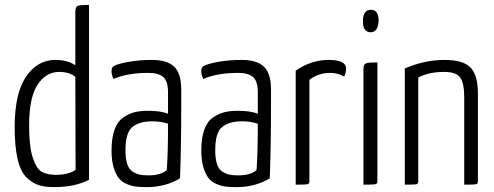

<svg xmlns="http://www.w3.org/2000/svg" viewBox="-20 -755 2021 785"><path d="M288 -708Q288 -727 298 -731Q308 -735 344 -735V-20Q286 10 202 10Q164 10 138.5 2Q113 -6 88.5 -29.5Q64 -53 52 -104.5Q40 -156 40 -236Q40 -373 86.5 -441.5Q133 -510 206 -510Q257 -510 288 -488ZM207 -40Q258 -40 289 -60L288 -441Q263 -461 222 -461Q168 -461 133.5 -408.5Q99 -356 99 -241Q99 -156 114 -110.5Q129 -65 150 -53Q171 -41 207 -40Z M436 -464Q436 -479 444 -484Q460 -494 505 -502Q550 -510 601 -510Q663 -510 692 -482.5Q721 -455 721 -389V-329Q721 -156 716 -26Q657 10 580 10Q555 10 537 8Q519 6 498.5 -2.5Q478 -11 465.5 -27Q453 -43 444.5 -71Q436 -99 436 -139Q436 -190 448 -224Q460 -258 483 -274Q506 -290 529.5 -296Q553 -302 585 -302Q638 -302 667 -290V-378Q667 -424 647 -440.5Q627 -457 588 -457Q500 -457 444 -432Q436 -448 436 -464ZM667 -249Q640 -259 602 -259Q550 -259 521.5 -236Q493 -213 493 -141Q493 -107 500 -85Q507 -63 522 -53.5Q537 -44 551 -41Q565 -38 588 -38Q638 -38 662 -60Q667 -130 667 -249Z M803 -464Q803 -479 811 -484Q827 -494 872 -502Q917 -510 968 -510Q1030 -510 1059 -482.5Q1088 -455 1088 -389V-329Q1088 -156 1083 -26Q1024 10 947 10Q922 10 904 8Q886 6 865.5 -2.5Q845 -11 832.5 -27Q820 -43 811.5 -71Q803 -99 803 -139Q803 -190 815 -224Q827 -258 850 -274Q873 -290 896.5 -296Q920 -302 952 -302Q1005 -302 1034 -290V-378Q1034 -424 1014 -440.5Q994 -457 955 -457Q867 -457 811 -432Q803 -448 803 -464ZM1034 -249Q1007 -259 969 -259Q917 -259 888.5 -236Q860 -213 860 -141Q860 -107 867 -85Q874 -63 889 -53.5Q904 -44 918 -41Q932 -38 955 -38Q1005 -38 1029 -60Q1034 -130 1034 -249Z M1189 -466Q1252 -510 1323 -510Q1395 -510 1395 -475Q1395 -458 1387 -442Q1361 -457 1331 -457Q1282 -457 1245 -429V-14Q1245 -4 1237.5 -2Q1230 0 1189 0Z M1464 -669Q1464 -715 1497 -715Q1528 -715 1528 -670Q1526 -623 1494 -623Q1463 -625 1464 -669ZM1523 -14Q1523 -4 1515.5 -2Q1508 0 1466 0V-473Q1466 -492 1476.5 -496Q1487 -500 1523 -500Z M1635 -475Q1716 -510 1797 -510Q1875 -510 1904.5 -478Q1934 -446 1934 -373V-14Q1934 -4 1927 -2Q1920 0 1878 0V-358Q1878 -415 1861.5 -438Q1845 -461 1796 -461Q1733 -461 1690 -438V-14Q1690 -4 1683 -2Q1676 0 1635 0Z"/></svg>

Font: Yanone Kaffeesatz Light
Style: Regular
Weight: 300
Designer: Yanone (Cyrillic: Daniel Pouzeot)
Foundry: Yanone
Version: Version 1.003;PS 001.003;hotconv 1.0.88;makeotf.lib2.5.64775